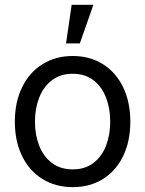

<svg xmlns="http://www.w3.org/2000/svg" viewBox="-20 -771 607 802"><path d="M42 -262.7Q42 -344.2 72.3 -406.5Q102.5 -468.8 157.5 -502.9Q212.4 -537.1 284.2 -537.1Q355.5 -537.1 409.9 -502.9Q464.4 -468.8 494.4 -406.5Q524.4 -344.2 524.4 -262.7Q524.4 -181.2 494.4 -119.1Q464.4 -57.1 409.9 -23.2Q355.5 10.7 284.2 10.7Q212.4 10.7 157.5 -23.2Q102.5 -57.1 72.3 -119.1Q42 -181.2 42 -262.7ZM440.4 -262.7Q440.4 -317.4 423.1 -362.8Q405.8 -408.2 370.6 -435.5Q335.4 -462.9 284.2 -462.9Q231.9 -462.9 196.5 -435.5Q161.1 -408.2 143.6 -362.8Q126 -317.4 126 -262.7Q126 -208 143.6 -162.8Q161.1 -117.7 196.5 -90.6Q231.9 -63.5 284.2 -63.5Q335.4 -63.5 370.6 -90.6Q405.8 -117.7 423.1 -162.8Q440.4 -208 440.4 -262.7ZM279.3 -751H370.1L313.5 -589.8H255.9Z"/></svg>

Font: Pretendard Std
Style: Regular
Weight: 400
Designer: Base glyphs from Inter by Rasmus Andersson; Hangeul glyphs from Noto Sans CJK(Source Han Sans) by Jang Soo-young and Kan
Foundry: Kil Hyung-jin
Version: Version 1.309